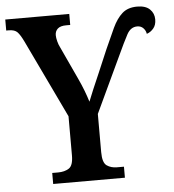

<svg xmlns="http://www.w3.org/2000/svg" viewBox="-53 -768 739 816"><g transform="rotate(-5 316.5 -360.0)"><path d="M141 0V-47H166Q194 -47 212.5 -59Q231 -71 231 -114V-281L72 -614Q58 -643 46.5 -655Q35 -667 10 -667H-1V-714H272V-667H255Q230 -667 218.5 -656.5Q207 -646 207 -629Q207 -618 211 -602.5Q215 -587 221 -576L285 -438Q299 -408 308.5 -383Q318 -358 325 -335Q334 -358 346 -386.5Q358 -415 373 -449L416 -550Q438 -600 456 -638.5Q474 -677 498 -698.5Q522 -720 562 -720Q598 -720 616 -702.5Q634 -685 634 -659Q634 -635 621.5 -620.5Q609 -606 593 -601Q591 -615 581 -625.5Q571 -636 555 -636Q527 -636 511 -606.5Q495 -577 465 -512L356 -280V-117Q356 -72 374 -59.5Q392 -47 417 -47H447V0Z"/></g></svg>

Font: Noto Serif Condensed SemiBold
Style: Regular
Weight: 600
Width: 3
Designer: Monotype Design Team
Foundry: Monotype Imaging Inc.
Version: Version 2.013